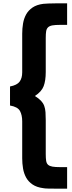

<svg xmlns="http://www.w3.org/2000/svg" viewBox="-20 -934 432 1150"><path d="M382 196H318Q293 196 270 195.5Q247 195 239 193Q200 188 175 171Q150 154 136.5 129.5Q123 105 118 75Q113 45 113 14V-207Q113 -245 99.5 -269.5Q86 -294 40 -302V-416Q82 -424 97.5 -445Q113 -466 113 -501V-732Q113 -763 118 -793Q123 -823 136.5 -847.5Q150 -872 175 -889Q200 -906 239 -911Q247 -912 270 -913Q293 -914 318 -914H382V-785H340Q311 -785 294 -782Q277 -779 268 -770.5Q259 -762 256.5 -747Q254 -732 254 -707V-503Q254 -451 241.5 -418Q229 -385 189 -359Q213 -344 226 -330Q239 -316 245 -299.5Q251 -283 252.5 -262Q254 -241 254 -214V-11Q254 14 256.5 29.5Q259 45 268 53Q277 61 294 64Q311 67 340 67H382Z"/></svg>

Font: TypoPRO Sinkin Sans
Style: 700 Bold
Weight: 700
Designer: Keith Bates
Foundry: K-Type
Version: Sinkin Sans (version 1.0)  by Keith Bates   •   © 2014   www